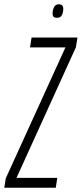

<svg xmlns="http://www.w3.org/2000/svg" viewBox="-51 -875 381 895"><path d="M-31 0 -24 -44 254 -654H89L96 -700H310L303 -655L26 -46H216L209 0ZM214 -792Q194 -792 194 -811Q194 -827 200.5 -841Q207 -855 223 -855Q244 -855 244 -834Q244 -819 238 -805.5Q232 -792 214 -792Z"/></svg>

Font: Georama ExtraCondensed Light
Style: Italic
Weight: 300
Width: 2
Italic angle: -9°
Designer: Jean-Baptiste Levee
Foundry: Production Type
Version: Version 1.000